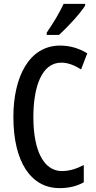

<svg xmlns="http://www.w3.org/2000/svg" viewBox="-20 -960 495 990"><path d="M419 -931V-940H308C287 -895 258 -846 221 -792V-780H284C327 -818 394 -891 419 -931ZM296 -637C331 -637 365 -623 398 -602L430 -685C387 -711 341 -725 290 -725C130 -725 49 -563 49 -357C49 -126 139 10 287 10C336 10 376 0 412 -20V-109C375 -90 339 -78 299 -78C206 -78 152 -182 152 -356C152 -508 193 -637 296 -637Z"/></svg>

Font: Noto Sans Gujarati ExtraCondensed Medium
Style: Regular
Weight: 500
Width: 2
Designer: Jelle Bosma - Monotype Design Team, Universal Thirst
Foundry: Monotype Imaging Inc.
Version: Version 2.106